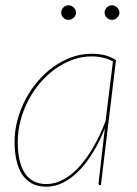

<svg xmlns="http://www.w3.org/2000/svg" viewBox="-20 -699 517 725"><path d="M361 0H358Q354.5 0 353.2 -1.8Q352 -3.5 352 -6L376 -215Q357 -166.5 332.5 -125.8Q308 -85 279.8 -55.8Q251.5 -26.5 220 -10.2Q188.5 6 155 6Q122.5 6 99.8 -6.5Q77 -19 62.8 -41.5Q48.5 -64 41.8 -95Q35 -126 35 -163Q35 -205 46 -246Q57 -287 76.5 -324Q96 -361 123 -392.5Q150 -424 182.2 -447Q214.5 -470 250.8 -483Q287 -496 325 -496Q352 -496 374.5 -490.8Q397 -485.5 418 -472ZM155 -4Q187 -4 218.2 -20.5Q249.5 -37 278 -68Q306.5 -99 332 -142.8Q357.5 -186.5 378.5 -241.5L406.5 -467Q388 -477 368 -481.5Q348 -486 325 -486Q289 -486 254.5 -473.5Q220 -461 189 -439Q158 -417 132 -386.5Q106 -356 87 -320Q68 -284 57.5 -244Q47 -204 47 -163Q47 -126.5 53.2 -97.2Q59.5 -68 72.5 -47.2Q85.5 -26.5 106 -15.2Q126.5 -4 155 -4ZM267 -651Q267 -640.5 258.2 -632.2Q249.5 -624 239 -624Q227.5 -624 219.2 -632.2Q211 -640.5 211 -651Q211 -662.5 219.2 -670.8Q227.5 -679 239 -679Q249.5 -679 258.2 -670.8Q267 -662.5 267 -651ZM431 -651Q431 -640.5 422.2 -632.2Q413.5 -624 403 -624Q391.5 -624 383.2 -632.2Q375 -640.5 375 -651Q375 -662.5 383.2 -670.8Q391.5 -679 403 -679Q413.5 -679 422.2 -670.8Q431 -662.5 431 -651Z"/></svg>

Font: Lato Hairline
Style: Italic
Weight: 250
Italic angle: -7°
Designer: Lukasz Dziedzic
Foundry: Lukasz Dziedzic
Version: Version 1.104; Western+Polish opensource